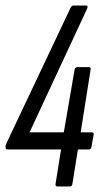

<svg xmlns="http://www.w3.org/2000/svg" viewBox="-20 -675 372 695"><path d="M188 0Q180 0 181 -9L201 -134H7Q0 -134 0 -142V-147Q2 -153 5 -160L236 -648Q240 -655 246 -655H292Q299 -655 296 -645L87 -196H211L250 -423Q252 -432 260 -432H301Q310 -432 308 -423L272 -196H311Q321 -196 319 -188L311 -143Q310 -134 301 -134H262L242 -9Q241 0 232 0Z"/></svg>

Font: Sofia Sans Extra Condensed
Style: Italic
Weight: 400
Italic angle: -9°
Designer: Botio Nikoltchev, Ani Petrova
Foundry: lettersoup
Version: Version 4.101; ttfautohint (v1.8.4.7-5d5b)